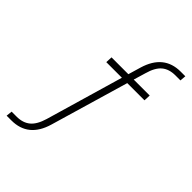

<svg xmlns="http://www.w3.org/2000/svg" viewBox="-256 -818 1113 1113"><g transform="rotate(45 300.0 -262.0)"><path d="M548 -709H586L583 -672H542Q490 -672 458.5 -645.5Q427 -619 410 -558L388 -484H519L517 -443H376L235 38Q192 185 54 185H15L19 148H60Q111 148 143 121.5Q175 95 193 34L332 -443H204L206 -484H344L367 -562Q411 -709 548 -709Z"/></g></svg>

Font: Iunito ExtraLight
Style: Italic
Weight: 200
Italic angle: -4.541°
Designer: Vernon Adams
Foundry: Vernon Adams
Version: Version 2.001;November 30, 2019;FontCreator 12.0.0.2547 64-b